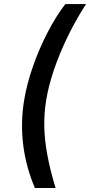

<svg xmlns="http://www.w3.org/2000/svg" viewBox="-20 -791 445 948"><path d="M99.1 -295.9Q112.3 -376 142.8 -463.4Q173.3 -550.8 215.1 -631.3Q256.8 -711.9 302.7 -771H404.8Q355.5 -694.8 315.2 -612.3Q274.9 -529.8 247.3 -449Q219.7 -368.2 208 -296.4Q197.3 -231.4 198.7 -165.3Q200.2 -99.1 213.9 -25.1Q227.5 48.8 254.4 137.2H152.3Q107.4 31.7 94.2 -78.4Q81.1 -188.5 99.1 -295.9Z"/></svg>

Font: Inter 16pt Medium
Style: Italic
Weight: 500
Italic angle: -9.3988°
Version: Version 4.001;git-66647c0bb